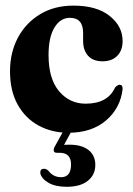

<svg xmlns="http://www.w3.org/2000/svg" viewBox="-20 -474 484 700"><path d="M427 -324.5Q427 -290 407.2 -270.2Q387.5 -250.5 354 -250.5Q319.5 -250.5 301.2 -270.5Q283 -290.5 283 -325.5V-354Q283 -409 235 -409Q200 -409 178.5 -373.5Q157 -338 157 -273.5Q157 -186.5 195.5 -141.2Q234 -96 292 -96Q373 -96 399.5 -155Q409.5 -165.5 417 -165Q427.5 -164.5 427 -149Q419 -79.5 366.5 -34.8Q314 10 230 10Q168.5 10 120.2 -16.5Q72 -43 44.2 -93Q16.5 -143 16.5 -214Q16.5 -282.5 45.2 -336.5Q74 -390.5 126 -422Q178 -453.5 247.5 -453.5Q333 -453.5 380 -415.8Q427 -378 427 -324.5ZM216 -5.5H246L213.5 54Q222 53.5 233 53.5Q278.5 53.5 303 73.2Q327.5 93 327.5 127Q327.5 163.5 300.2 185.2Q273 207 223 207Q182 207 157 192.5Q132 178 127 158.5Q125.5 142 139 141.5Q147 140 156.5 148.5Q174 172 203 172Q239 172 239 125.5Q239 83 197 83H187Q178.5 83 176.5 77.5Q174.5 72 178 63.5Z"/></svg>

Font: Fraunces 144pt S050
Style: Bold
Weight: 700
Version: Version 1.000; ttfautohint (v1.8.3)